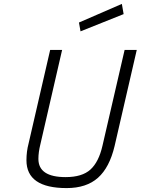

<svg xmlns="http://www.w3.org/2000/svg" viewBox="-20 -950 718 980"><path d="M176 -139Q176 -46 315 -46Q399 -46 441.5 -84.5Q484 -123 503 -206L616 -695H678L565 -205Q539 -95 480 -42.5Q421 10 320 10Q115 10 115 -132Q115 -177 126 -218L236 -695H297L186 -213Q176 -173 176 -139ZM391 -790 383 -835 602 -930 611 -878Z"/></svg>

Font: Titillium Web Light
Style: Italic
Weight: 300
Italic angle: -13°
Version: Version 1.002;PS 57.000;hotconv 1.0.70;makeotf.lib2.5.55311